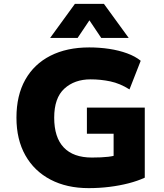

<svg xmlns="http://www.w3.org/2000/svg" viewBox="-20 -961 848 992"><path d="M438 11Q325 11 241 -33Q157 -77 111 -158.5Q65 -240 65 -353Q65 -468 110.5 -549Q156 -630 240.5 -673Q325 -716 441 -716Q494 -716 544 -708.5Q594 -701 636.5 -685.5Q679 -670 707 -647L649 -499Q600 -530 550 -540.5Q500 -551 448 -551Q365 -551 312.5 -503Q260 -455 260 -353Q260 -251 309.5 -199Q359 -147 455 -147Q505 -147 539.5 -151Q574 -155 604 -167L567 -98V-270H429V-405H728V-43Q691 -26 644.5 -14Q598 -2 545.5 4.5Q493 11 438 11ZM239 -765 367 -941H517L645 -765H503L442 -856L381 -765Z"/></svg>

Font: Nunito Sans 6pt Black
Style: Regular
Weight: 900
Version: Version 3.101;gftools[0.9.27]